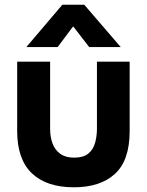

<svg xmlns="http://www.w3.org/2000/svg" viewBox="-20 -789 625 816"><path d="M294 7Q178 7 115.5 -52.5Q53 -112 53 -232V-527H193V-242Q193 -206 203.5 -178.5Q214 -151 236.5 -135Q259 -119 295 -119Q334 -119 355 -136Q376 -153 384 -181.5Q392 -210 392 -242V-527H531V-232Q531 -107 468.5 -50Q406 7 294 7ZM92 -589 245 -769H338L493 -589H359L291 -677L225 -589Z"/></svg>

Font: Onest
Style: Bold
Weight: 700
Designer: Dmitri Voloshin, Andrey Kudryavtsev
Foundry: Dmitri Voloshin, Andrey Kudryavtsev
Version: Version 1.000;gftools[0.9.33]